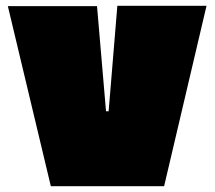

<svg xmlns="http://www.w3.org/2000/svg" viewBox="-20 -641 740 661"><path d="M545 0H155L7 -620H314L345 -258H354L384 -621H691Z"/></svg>

Font: Gasoek One
Style: Regular
Weight: 400
Designer: Jiashuo Zhang
Foundry: JAMO
Version: Version 1.000; ttfautohint (v1.8.4.7-5d5b);gftools[0.9.29]